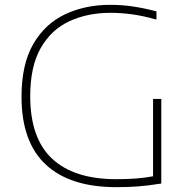

<svg xmlns="http://www.w3.org/2000/svg" viewBox="-20 -769 788 794"><path d="M461 5Q270 5 169.5 -88.2Q69 -181.5 69 -369Q69 -503 117.5 -586.8Q166 -670.5 249 -709.8Q332 -749 435 -749Q484.5 -749 530 -742.2Q575.5 -735.5 627 -722V-688Q568 -704.5 522.8 -710.2Q477.5 -716 437 -716Q342.5 -716 267.5 -681.5Q192.5 -647 148.8 -571Q105 -495 105 -371Q105 -197 195.8 -112.5Q286.5 -28 461 -28Q508 -28 544.8 -31Q581.5 -34 613 -40V-360H647V-10Q591 -1 549.2 2Q507.5 5 461 5Z"/></svg>

Font: Encode Sans Expanded Expanded Thin
Style: Regular
Weight: 100
Width: 7
Designer: Multiple Designers
Foundry: Impallari Type
Version: Version 3.000; ttfautohint (v1.8.3) -l 8 -r 50 -G 200 -x 14 